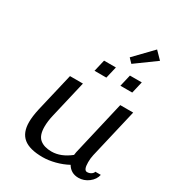

<svg xmlns="http://www.w3.org/2000/svg" viewBox="-192 -908 934 1029"><g transform="rotate(30 275.0 -393.5)"><path d="M75.2 0ZM475.1 -796.9 519 -752 394 -661.1 369.1 -687ZM75.2 0ZM492.2 -530.3ZM418.9 -603H492.2L475.1 -530.3H401.9ZM258.8 -603H332L314.9 -530.3H241.7ZM461.9 -134.8Q457 -113.3 457 -88.9Q457 -40 478 -40Q491.7 -40 502.7 -47.1Q513.7 -54.2 516.1 -64H549.8Q543.5 -33.2 515.1 -11.7Q486.8 9.8 453.1 9.8Q406.2 9.8 382.8 -29.8Q348.6 -11.2 308.1 -0.7Q267.6 9.8 231.9 9.8Q150.9 9.8 113 -21.2Q75.2 -52.2 75.2 -117.2Q75.2 -151.9 85.9 -200.2L142.1 -439.9H222.2L168.9 -211.9Q159.2 -170.9 159.2 -137.2Q159.2 -83.5 185.3 -61.8Q211.4 -40 257.8 -40Q315.4 -40 372.1 -85Q372.1 -86.4 375 -104L453.1 -439.9H533.2Z"/></g></svg>

Font: Pfennig
Style: Italic
Weight: 500
Italic angle: -13°
Version: Version 20120410 ; ttfautohint (v0.8)